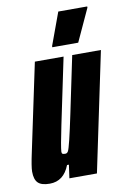

<svg xmlns="http://www.w3.org/2000/svg" viewBox="-85 -751 539 810"><g transform="rotate(-10 184.5 -346.5)"><path d="M-3 -55Q-3 -76 10 -136L89 -510H212L153 -228Q134 -137 133 -116Q133 -109 136.5 -107Q140 -105 148 -105Q156 -105 160.5 -113Q165 -121 174.5 -160Q184 -199 198 -266L249 -510H372L265 0H147L155 -57H147Q122 8 62 8Q27 8 12 -6.5Q-3 -21 -3 -55ZM172 -557V-562L223 -701H347V-696L283 -557Z"/></g></svg>

Font: Saira Ultra Condensed Black
Style: Italic
Weight: 900
Width: 1
Italic angle: -12°
Designer: Hector Gatti with collaboration of the Omnibus-Type team
Foundry: Omnibus-Type
Version: Version 1.001; ttfautohint (v1.8)